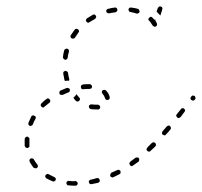

<svg xmlns="http://www.w3.org/2000/svg" viewBox="-20 -580 638 607"><path d="M216 7H218Q220 7 221 7Q222 6 223 5Q224 4 225 3Q226 1 226 0Q226 -3 223 -5Q221 -8 218 -8L216 -7Q207 -7 198 -8Q195 -9 193 -7Q190 -5 190 -2Q190 0 190 1Q191 3 192 4Q193 5 194 6Q195 6 197 6Q206 7 216 7ZM295 -6Q296 -8 295 -11Q295 -13 294 -14Q293 -15 292 -16Q291 -17 289 -17Q288 -17 286 -17Q277 -14 267 -12Q264 -12 262 -9Q260 -7 261 -4Q261 -2 262 -1Q263 0 264 1Q265 2 267 2Q268 3 270 2Q280 0 290 -2Q293 -3 295 -6ZM149 -6Q150 -6 152 -7Q153 -7 154 -8Q155 -9 156 -11Q157 -13 156 -16Q155 -19 152 -20Q143 -24 134 -29Q132 -31 129 -30Q126 -29 124 -26Q123 -25 123 -24Q123 -22 123 -21Q124 -19 125 -18Q125 -17 127 -16Q136 -11 146 -7Q147 -6 149 -6ZM360 -31Q361 -32 361 -34Q362 -35 361 -37Q361 -38 361 -39Q359 -42 356 -43Q353 -44 350 -42Q341 -38 332 -34Q330 -32 329 -29Q327 -26 329 -24Q329 -22 330 -21Q332 -20 333 -20Q334 -19 336 -19Q337 -19 339 -20Q348 -24 357 -29Q359 -30 360 -31ZM89 -49Q90 -48 91 -48Q93 -48 94 -48Q96 -48 97 -49Q99 -51 100 -54Q100 -57 98 -60Q92 -67 87 -76Q86 -78 83 -79Q80 -80 77 -79Q74 -77 73 -74Q73 -71 74 -68Q79 -59 86 -50Q87 -49 89 -49ZM420 -74Q421 -77 419 -80Q418 -81 417 -82Q415 -82 414 -82Q412 -83 411 -82Q410 -82 408 -81Q400 -75 392 -69Q390 -67 389 -64Q389 -61 391 -58Q391 -57 393 -56Q394 -55 395 -55Q397 -55 398 -55Q400 -56 401 -57Q409 -63 418 -69Q420 -71 420 -74ZM473 -120Q473 -121 473 -123Q473 -124 472 -126Q472 -127 471 -128Q469 -130 465 -130Q462 -130 460 -128Q453 -121 446 -114Q444 -111 443 -108Q443 -105 446 -103Q447 -102 448 -101Q449 -101 451 -101Q452 -101 454 -101Q455 -102 456 -103Q464 -110 471 -117Q472 -118 473 -120ZM58 -119Q59 -116 61 -114Q63 -112 67 -112Q70 -113 72 -115Q74 -117 73 -120Q73 -125 73 -130Q73 -135 73 -140Q73 -141 73 -143Q72 -144 71 -145Q70 -146 69 -147Q68 -148 66 -148Q63 -148 61 -146Q59 -144 58 -141Q58 -135 58 -130Q58 -125 58 -119ZM520 -176Q520 -179 518 -181Q517 -182 515 -183Q514 -183 512 -183Q511 -183 510 -182Q508 -181 507 -180Q500 -172 494 -165Q492 -162 492 -159Q492 -156 495 -154Q496 -153 497 -153Q499 -152 500 -152Q502 -152 503 -153Q504 -154 505 -155Q512 -162 519 -171Q521 -173 520 -176ZM70 -186Q71 -184 74 -182Q75 -182 77 -182Q78 -182 80 -183Q81 -183 82 -184Q83 -185 84 -187Q87 -196 92 -204Q94 -207 93 -210Q92 -213 89 -214Q86 -216 83 -215Q80 -214 79 -212Q74 -202 70 -192Q69 -189 70 -186ZM565 -231Q565 -235 562 -236Q561 -237 560 -238Q558 -238 557 -238Q555 -238 554 -237Q553 -236 552 -235L539 -219Q537 -217 537 -214Q538 -211 540 -209Q541 -208 543 -207Q544 -207 546 -207Q547 -207 548 -208Q550 -209 551 -210L563 -226Q565 -228 565 -231ZM289 -234Q291 -234 292 -234Q294 -235 295 -236Q296 -237 296 -239Q297 -240 297 -242Q296 -245 294 -247Q292 -249 289 -249Q287 -249 286 -249Q278 -249 270 -250Q269 -250 267 -250Q266 -250 265 -249Q263 -248 262 -247Q262 -246 261 -244Q261 -241 262 -239Q264 -236 267 -235Q276 -234 286 -234Q288 -234 289 -234ZM109 -251Q109 -249 109 -248Q109 -246 109 -245Q110 -244 111 -243Q113 -240 116 -240Q119 -240 121 -243Q128 -249 136 -255Q139 -257 139 -260Q139 -264 137 -266Q135 -268 132 -269Q129 -269 127 -267Q118 -261 111 -253Q110 -252 109 -251ZM233 -267Q233 -264 230 -261Q228 -259 225 -259Q222 -259 220 -261Q215 -266 212 -271Q212 -271 213 -272Q218 -276 221 -281Q221 -282 221 -283Q226 -277 230 -272Q233 -270 233 -267ZM598 -268Q598 -269 598 -271Q598 -272 597 -273Q597 -275 596 -276Q593 -278 590 -278Q587 -278 585 -275L584 -274Q583 -273 583 -272Q582 -271 582 -269Q582 -268 583 -266Q584 -265 585 -264Q587 -262 590 -262Q593 -262 595 -264L596 -265Q597 -266 598 -268ZM310 -296Q307 -296 304 -294Q302 -292 302 -289Q302 -286 304 -284Q310 -277 312 -270Q313 -267 315 -265Q318 -263 321 -264Q324 -265 326 -267Q327 -270 327 -273Q324 -285 315 -294Q313 -296 310 -296ZM168 -290Q167 -287 168 -284Q168 -283 169 -282Q171 -281 172 -280Q173 -280 175 -280Q176 -280 178 -280Q187 -284 196 -288Q198 -288 199 -289Q200 -290 200 -291Q201 -293 201 -294Q201 -296 201 -297Q200 -300 197 -301Q194 -303 191 -302Q181 -298 172 -294Q169 -293 168 -290ZM240 -312Q238 -311 237 -310Q236 -309 236 -307Q235 -306 236 -304Q236 -301 238 -299Q241 -297 244 -298Q254 -299 264 -299Q267 -299 269 -301Q271 -303 271 -306Q271 -309 269 -311Q267 -314 263 -314Q253 -314 242 -313Q241 -312 240 -312ZM180 -347Q180 -349 180 -350Q181 -352 181 -353Q182 -354 184 -355Q185 -356 186 -356Q189 -356 192 -354Q194 -353 195 -350Q196 -340 199 -330Q199 -329 199 -327Q199 -326 198 -325Q198 -325 198 -324Q198 -324 198 -324Q197 -325 195 -325Q190 -325 186 -324Q185 -324 185 -325Q185 -326 184 -326Q182 -337 180 -347ZM181 -394Q183 -392 186 -391Q187 -391 189 -391Q190 -392 191 -393Q192 -394 193 -395Q194 -396 194 -398Q195 -407 198 -417Q198 -418 198 -420Q198 -421 197 -423Q196 -424 195 -425Q194 -426 192 -426Q189 -427 187 -425Q184 -424 183 -421Q180 -410 179 -400Q179 -397 181 -394ZM203 -463Q204 -460 206 -459Q208 -458 209 -458Q211 -457 212 -458Q213 -458 215 -459Q216 -460 217 -461Q222 -469 228 -477Q230 -479 230 -482Q229 -485 227 -487Q225 -489 221 -489Q218 -489 216 -486Q210 -478 204 -469Q202 -466 203 -463ZM471 -514Q472 -516 472 -517Q470 -518 468 -518Q468 -518 468 -518Q465 -521 462 -524Q460 -527 457 -527Q454 -527 452 -524Q449 -522 449 -519Q449 -516 452 -514Q457 -509 460 -503Q462 -501 462 -500Q464 -497 467 -496Q469 -495 472 -496Q475 -497 476 -500Q477 -503 476 -506Q475 -508 473 -512Q472 -513 471 -514ZM253 -520Q252 -519 252 -517Q251 -516 252 -514Q252 -513 253 -512Q255 -509 258 -508Q261 -508 263 -510Q271 -515 280 -520Q281 -521 282 -522Q283 -523 284 -525Q284 -526 284 -528Q284 -529 283 -530Q282 -533 279 -534Q276 -535 273 -533Q264 -528 255 -522Q254 -521 253 -520ZM481 -557Q482 -558 483 -559Q484 -560 486 -560Q487 -560 489 -559Q492 -558 493 -556Q494 -553 493 -550L487 -531Q483 -535 478 -540Q477 -542 475 -543L479 -555Q480 -556 481 -557ZM389 -555Q387 -553 386 -550Q386 -549 387 -547Q387 -546 388 -544Q389 -543 390 -543Q391 -542 393 -542Q403 -540 412 -537Q413 -537 415 -537Q416 -537 417 -538Q419 -539 420 -540Q421 -541 421 -542Q422 -545 420 -548Q419 -551 416 -552Q406 -555 395 -556Q392 -557 389 -555ZM319 -551Q318 -550 317 -549Q316 -548 316 -546Q316 -545 316 -543Q317 -540 320 -539Q322 -537 325 -538Q335 -540 345 -541Q346 -542 347 -542Q349 -543 349 -544Q350 -545 351 -547Q351 -548 351 -550Q351 -553 348 -555Q346 -557 342 -556Q332 -555 322 -552Q320 -552 319 -551Z"/></svg>

Font: FRB American Cursive Dashed Extralight
Style: Italic
Weight: 200
Italic angle: -25°
Version: Version 2.0;Modular Font Editor K font №1